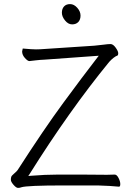

<svg xmlns="http://www.w3.org/2000/svg" viewBox="-20 -915 640 937"><path d="M68 2Q59 2 46 -13Q33 -28 33 -37.5Q33 -47 35 -52Q36 -57 49 -68Q62 -79 66 -85Q194 -284 288.5 -412.5Q383 -541 455 -634L462 -643L199 -624Q175 -623 154.5 -620.5Q134 -618 124 -617H123Q115 -617 101.5 -632Q88 -647 88 -664L91 -678H93Q137 -674 155.5 -674Q174 -674 198 -676L440 -692Q464 -694 485.5 -697Q507 -700 519.5 -700Q532 -700 544.5 -682.5Q557 -665 557 -655Q557 -645 553 -644Q535 -637 513 -613Q319 -376 124 -65L118 -56L128 -57Q200 -63 264 -63H374L502 -62Q524 -62 539 -63H540Q550 -63 558.5 -46.5Q567 -30 567 -17Q567 -4 561 -4H560Q522 -8 457 -10H292Q111 -10 84 -1Q77 2 68 2ZM93 -678ZM332 -796Q313 -796 297.5 -815Q282 -834 282 -853Q282 -872 292.5 -883.5Q303 -895 322 -895Q341 -895 357 -877Q373 -859 373 -839Q373 -819 362 -807.5Q351 -796 332 -796Z"/></svg>

Font: LXGW WenKai TC Light
Style: Regular
Weight: 300
Designer: LXGW / Fontworks Inc.
Foundry: LXGW / Fontworks Inc.
Version: Version 1.330